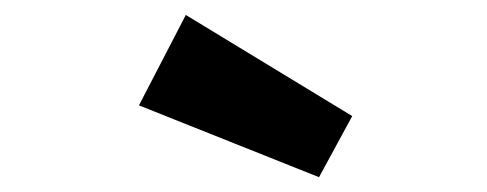

<svg xmlns="http://www.w3.org/2000/svg" viewBox="-20 -876 655 258"><path d="M408.7 -637.9 166.7 -734.4 229.7 -855.9 453.3 -720Z"/></svg>

Font: FiraCode Nerd Font
Style: Bold
Weight: 700
Designer: Carrois Corporate, Edenspiekermann AG, Nikita Prokopov
Foundry: Carrois Corporate, Edenspiekermann AG, Nikita Prokopov
Version: Version 6.002;Nerd Fonts 2.1.0